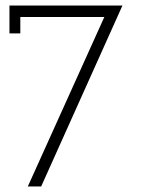

<svg xmlns="http://www.w3.org/2000/svg" viewBox="-20 -670 509 690"><path d="M128 0 420 -650H14V-550H53V-609H355L80 0Z"/></svg>

Font: Josefin Slab Thin
Style: Regular
Weight: 400
Version: Version 2.000